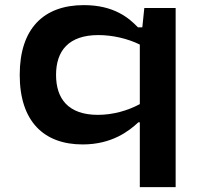

<svg xmlns="http://www.w3.org/2000/svg" viewBox="-20 -566 818 769"><path d="M59 -266C59 -80.5 155 12.5 311 12.5C428 12.5 496.5 -41 534 -76H540V183.5H683.5V-534H558L550 -456.5H532.5C497.5 -493 437.5 -545.5 316 -545.5C154.5 -545.5 59 -451.5 59 -266ZM204.5 -266C204.5 -362 254.5 -425.5 374 -425.5C430.5 -425.5 491.5 -411.5 540 -387.5V-149C491 -122.5 431.5 -106 372 -106C253 -106 204.5 -171 204.5 -266Z"/></svg>

Font: Monaspace Neon Wide
Style: Bold
Weight: 700
Width: 7
Designer: Riley Cran & the Lettermatic Team
Foundry: Lettermatic
Version: Version 1.000 (Monaspace Neon)